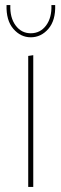

<svg xmlns="http://www.w3.org/2000/svg" viewBox="-20 -742 244 762"><path d="M92 0V-520L112 -523V0ZM102 -594Q62 -594 33 -627.5Q4 -661 6 -722H21Q19 -672 42 -641Q65 -610 102 -610Q140 -610 163 -641Q186 -672 184 -722H199Q201 -661 172 -627.5Q143 -594 102 -594Z"/></svg>

Font: Murecho Thin
Style: Regular
Weight: 100
Designer: Neil Summerour
Foundry: Positype
Version: Version 1.010